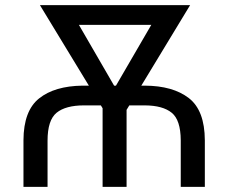

<svg xmlns="http://www.w3.org/2000/svg" viewBox="-20 -731 893 751"><path d="M327.6 -396 136.2 -710.9H723.6L532.7 -396H546.4Q656.2 -395.5 718.5 -347.4Q780.8 -299.3 781.2 -182.1V0H687V-182.6Q686.5 -261.7 651.6 -290Q616.7 -318.4 546.4 -318.8H485.8L475.1 -301.3V0H381.3V-307.6L374.5 -318.8H308.6Q236.8 -318.8 201.4 -290Q166 -261.2 166 -180.7V0H71.8V-182.6Q72.3 -297.9 133.1 -346.2Q193.8 -394.5 302.2 -396ZM426.3 -396H433.6L571.8 -633.8H288.6Z"/></svg>

Font: LXGW WenKai Screen R
Style: Regular
Weight: 400
Designer: Fontworks Inc.
Version: Version 1.235;May 31, 2022